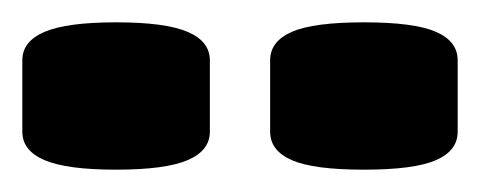

<svg xmlns="http://www.w3.org/2000/svg" viewBox="-20 -731 430 172"><path d="M306 -579Q261 -579 241.5 -587.5Q222 -596 222 -613V-677Q222 -694 241.5 -702.5Q261 -711 306 -711Q351 -711 370.5 -702.5Q390 -694 390 -677V-613Q390 -596 370.5 -587.5Q351 -579 306 -579ZM84 -579Q40 -579 20 -587.5Q0 -596 0 -613V-677Q0 -694 20 -702.5Q40 -711 84 -711Q128 -711 148 -702.5Q168 -694 168 -677V-613Q168 -596 148 -587.5Q128 -579 84 -579Z"/></svg>

Font: Asap Black
Style: Regular
Weight: 900
Designer: Pablo Cosgaya
Foundry: Omnibus-Type
Version: Version 3.001; ttfautohint (v1.8.4.7-5d5b)